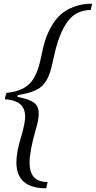

<svg xmlns="http://www.w3.org/2000/svg" viewBox="-20 -770 519 1040"><path d="M230 250Q68.8 250 68.8 108.9Q68.8 52.7 95.2 -32.2Q116.2 -102.5 116.2 -138.2Q116.2 -181.2 90.6 -204.6Q64.9 -228 5.9 -232.9L9.8 -250L15.1 -267.1Q53.7 -270.5 82.5 -281.2Q111.3 -292 130.9 -308.1Q150.4 -324.2 164.8 -349.6Q179.2 -375 187.7 -402.1Q196.3 -429.2 204.1 -467.8Q212.9 -514.6 225.1 -552.5Q237.3 -590.3 259 -628.4Q280.8 -666.5 309.6 -692.1Q338.4 -717.8 381.8 -733.9Q425.3 -750 479 -750L471.2 -715.8Q427.2 -715.8 393.8 -696.8Q360.4 -677.7 336.4 -639.2Q312.5 -600.6 296.4 -553Q280.3 -505.4 266.1 -438Q259.3 -404.3 251.7 -380.4Q244.1 -356.4 233.2 -337.2Q222.2 -317.9 209.2 -305.4Q196.3 -293 176.5 -283Q156.7 -272.9 133.5 -266.8Q110.4 -260.7 77.1 -254.9L75.2 -250L74.2 -245.1Q137.7 -233.4 163.8 -214.1Q189.9 -194.8 189.9 -154.8Q189.9 -119.6 171.9 -62Q140.1 51.3 140.1 110.8Q140.1 162.1 163.3 189Q186.5 215.8 237.8 215.8Z"/></svg>

Font: Happy Times at the IKOB New Game Plus Edition
Style: Italic
Weight: 400
Italic angle: -16°
Designer: Lucas Le Bihan
Foundry: Lucas Le Bihan
Version: Version 1.000;PS 1.0;hotconv 1.0.88;makeotf.lib2.5.647800